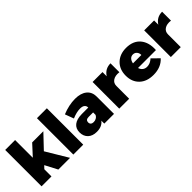

<svg xmlns="http://www.w3.org/2000/svg" viewBox="158 -1751 2770 2770"><g transform="rotate(-45 1543.0 -366.5)"><path d="M408.2 0 309.1 -189 268.1 -146V0H65.9V-742.2H268.1V-380.9L418 -543.9H646L446.8 -334L647 0Z M713.9 -742.2H916V0H713.9Z M1299.8 -551.8Q1414.6 -551.8 1479.2 -499.5Q1543.9 -447.3 1543.9 -353V0H1345.7V-60.1Q1293.5 8.8 1187 8.8Q1101.1 8.8 1052 -37.8Q1002.9 -84.5 1002.9 -162.1Q1002.9 -241.2 1056.6 -283.4Q1110.4 -325.7 1212.9 -327.1H1345.7V-329.1Q1345.7 -363.3 1321.8 -382.1Q1297.9 -400.9 1252 -400.9Q1178.7 -400.9 1087.9 -361.8L1038.1 -496.1Q1174.8 -551.8 1299.8 -551.8ZM1253.9 -123Q1284.7 -123 1309.6 -138.2Q1334.5 -153.3 1345.7 -179.2V-228H1253.9Q1192.9 -228 1192.9 -176.8Q1192.9 -150.9 1208.7 -137Q1224.6 -123 1253.9 -123Z M1853 -458Q1912.6 -551.8 2023.9 -551.8V-370.1Q1946.3 -379.9 1899.7 -349.6Q1853 -319.3 1853 -259.8V0H1650.9V-543.9H1853Z M2339.8 -550.8Q2481.9 -550.8 2556.9 -462.6Q2631.8 -374.5 2622.6 -223.1H2256.8Q2269 -184.1 2296.6 -163.1Q2324.2 -142.1 2362.8 -142.1Q2426.8 -142.1 2482.9 -193.8L2587.9 -90.8Q2499.5 6.8 2345.7 6.8Q2210 6.8 2131.3 -68.6Q2052.7 -144 2052.7 -270Q2052.7 -397 2131.6 -473.9Q2210.4 -550.8 2339.8 -550.8ZM2423.8 -321.8Q2424.3 -362.3 2401.4 -388.2Q2378.4 -414.1 2341.8 -414.1Q2306.6 -414.1 2283.4 -389.2Q2260.3 -364.3 2252.9 -321.8Z M2905.8 -458Q2965.3 -551.8 3076.7 -551.8V-370.1Q2999 -379.9 2952.4 -349.6Q2905.8 -319.3 2905.8 -259.8V0H2703.6V-543.9H2905.8Z"/></g></svg>

Font: Montserrat arm ExtraBold
Style: Regular
Weight: 800
Designer: Julieta Ulanovsky
Foundry: Julieta Ulanovsky
Version: Version 6.000;PS 006.000;hotconv 1.0.88;makeotf.lib2.5.64775